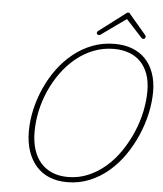

<svg xmlns="http://www.w3.org/2000/svg" viewBox="-75 -1315 1186 1399"><g transform="rotate(5 518.0 -616.0)"><path d="M469 19Q398 19 341 -3.5Q284 -26 243.5 -71Q203 -116 181 -180.5Q159 -245 159 -327Q159 -406 177.5 -487Q196 -568 230.5 -645Q265 -722 314.5 -789Q364 -856 427.5 -907Q491 -958 566.5 -986.5Q642 -1015 728 -1015Q800 -1015 857 -993Q914 -971 953.5 -929.5Q993 -888 1014.5 -827.5Q1036 -767 1036 -692Q1036 -615 1018 -532.5Q1000 -450 965.5 -370.5Q931 -291 882 -220.5Q833 -150 770 -96.5Q707 -43 631 -12Q555 19 469 19ZM471 -19Q549 -19 618.5 -48.5Q688 -78 746.5 -128.5Q805 -179 850.5 -246Q896 -313 928.5 -388Q961 -463 977.5 -541Q994 -619 994 -692Q994 -762 975.5 -815Q957 -868 922 -904.5Q887 -941 837 -959.5Q787 -978 726 -978Q648 -978 578 -951Q508 -924 449.5 -876Q391 -828 345 -765Q299 -702 266.5 -629Q234 -556 217.5 -479Q201 -402 201 -327Q201 -253 219.5 -195.5Q238 -138 273 -99Q308 -60 358 -39.5Q408 -19 471 -19ZM606 -1069Q599 -1069 594.5 -1073.5Q590 -1078 590 -1084Q590 -1088 591.5 -1090.5Q593 -1093 597 -1097L788 -1242Q794 -1248 797.5 -1249.5Q801 -1251 805 -1251Q809 -1251 812.5 -1249.5Q816 -1248 820 -1242L943 -1097Q945 -1095 946 -1091.5Q947 -1088 947 -1085Q947 -1078 941.5 -1073.5Q936 -1069 930 -1069Q926 -1069 922.5 -1071Q919 -1073 916 -1077L800 -1203L625 -1078Q618 -1072 614.5 -1070.5Q611 -1069 606 -1069Z"/></g></svg>

Font: Playwrite US Trad Thin
Style: Regular
Weight: 250
Designer: Veronika Burian, José Scaglione
Foundry: TypeTogether
Version: Version 1.003